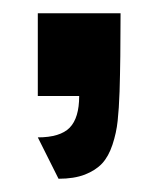

<svg xmlns="http://www.w3.org/2000/svg" viewBox="-20 -145 239 290"><path d="M37.1 -125H162.1Q162.1 -54.7 160.6 -6.8Q159.7 19.5 157.7 37.6Q155.8 55.7 149.9 73.5Q144 91.3 134.3 101.8Q124.5 112.3 108.2 118.7Q91.8 125 68.4 125L37.1 62.5Q70.8 62.5 85.2 47.9Q99.6 33.2 99.6 0H37.1Z"/></svg>

Font: Oswald
Style: Stencbab
Weight: 400
Designer: Mathieu Le Lay
Foundry: Mathieu Le Lay
Version: Version 1.000